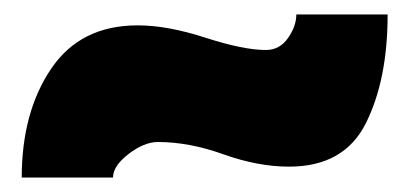

<svg xmlns="http://www.w3.org/2000/svg" viewBox="-20 -420 565 265"><path d="M389 -400H515Q515 -310 485 -250Q455 -190 379 -190Q336 -190 288.5 -207Q241 -224 198 -224Q179 -224 157.5 -207.5Q136 -191 136 -175H10Q10 -265 50.5 -325Q91 -385 170 -385Q211 -385 263.5 -368Q316 -351 347 -351Q366 -351 377.5 -367.5Q389 -384 389 -400Z"/></svg>

Font: Palanquin Dark
Style: Bold
Weight: 700
Designer: Pria Ravichandran
Version: Version 1.000